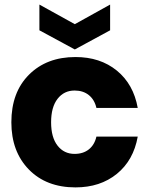

<svg xmlns="http://www.w3.org/2000/svg" viewBox="-20 -815 654 842"><path d="M311 6.8Q183.1 6.8 106.4 -71.8Q29.8 -150.4 29.8 -278.8Q29.8 -410.2 107.2 -487.5Q184.6 -564.9 311 -564.9Q419.4 -564.9 492.4 -505.4Q565.4 -445.8 584 -341.8H402.8Q394.5 -377.9 369.6 -397.9Q344.7 -418 307.1 -418Q260.7 -418 232.4 -381.6Q204.1 -345.2 204.1 -278.8Q204.1 -212.4 232.4 -176.3Q260.7 -140.1 307.1 -140.1Q344.7 -140.1 369.6 -159.9Q394.5 -179.7 402.8 -215.8H584Q565.4 -111.8 492.4 -52.5Q419.4 6.8 311 6.8ZM308.1 -598.1 152.8 -682.1V-794.9L308.1 -709L462.9 -794.9V-682.1Z"/></svg>

Font: Biathlonist
Style: Bold
Weight: 700
Designer: Go4gold
Foundry: Go4gold
Version: Version 3.010;FEAKit 1.0